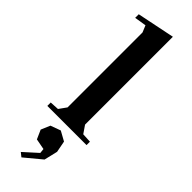

<svg xmlns="http://www.w3.org/2000/svg" viewBox="-356 -769 1074 1074"><g transform="rotate(45 181.5 -232.0)"><path d="M251 -770V-75.2L282.2 -29.8L337.9 -26.9V0H27.8V-26.9L82 -29.8L113.8 -74.2V-667L97.2 -707L26.9 -695.8V-724.1ZM95.2 120.1 118.2 65.9 178.2 43.9 234.9 75.2 248 143.1 229 223.1 128.9 306.2 105 287.1 186 213.9 183.1 186 119.1 173.8Z"/></g></svg>

Font: Ortica Angular Bold
Style: Regular
Weight: 700
Designer: Benedetta Bovani
Foundry: Collletttivo
Version: Version 2.000;Glyphs 3.1.2 (3151)